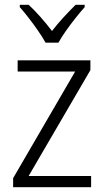

<svg xmlns="http://www.w3.org/2000/svg" viewBox="-20 -851 436 805"><path d="M362 -66H35V-104L295 -551H54V-598H359V-557L100 -113H362ZM171 -672Q159 -694 140 -721.5Q121 -749 100.5 -775.5Q80 -802 63 -821V-831H100Q124 -809 150 -779.5Q176 -750 198 -721Q221 -751 246 -778Q271 -805 297 -831H335V-821Q317 -801 296 -774.5Q275 -748 256 -721Q237 -694 225 -672Z"/></svg>

Font: Noto Sans Malayalam UI SemiCondensed Light
Style: Regular
Weight: 300
Width: 4
Designer: Jelle Bosma - Monotype Design Team
Foundry: Monotype Imaging Inc.
Version: Version 2.104; ttfautohint (v1.8.4.7-5d5b)